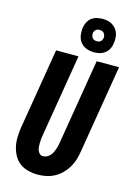

<svg xmlns="http://www.w3.org/2000/svg" viewBox="-145 -1061 798 1143"><g transform="rotate(15 254.5 -490.0)"><path d="M207 8Q177 8 148 1Q119 -6 96 -23Q73 -40 59 -65Q45 -90 38.5 -119Q32 -148 33 -178.5Q34 -209 39 -240L121 -735H259L174 -221Q172 -209 171 -197.5Q170 -186 170 -174.5Q170 -163 171 -152Q172 -141 176 -131Q180 -121 188 -113.5Q196 -106 208 -106Q219 -106 230 -111Q241 -116 249.5 -124.5Q258 -133 263.5 -143.5Q269 -154 273 -165Q277 -176 279.5 -187Q282 -198 284 -209L371 -735H509L419 -190Q415 -165 407.5 -140Q400 -115 386 -91.5Q372 -68 352.5 -48.5Q333 -29 309 -16Q285 -3 259 2.5Q233 8 207 8ZM341 -782Q316 -782 293.5 -791Q271 -800 257 -818Q243 -836 239.5 -860.5Q236 -885 240 -910Q243 -927 251.5 -943Q260 -959 274.5 -969.5Q289 -980 306.5 -984Q324 -988 341 -988Q357 -988 373 -984.5Q389 -981 402 -972.5Q415 -964 424.5 -952Q434 -940 439 -924.5Q444 -909 444 -892.5Q444 -876 441 -860Q439 -843 430 -827Q421 -811 406.5 -800.5Q392 -790 375 -786Q358 -782 341 -782ZM341 -850Q346 -850 352 -851.5Q358 -853 362.5 -856.5Q367 -860 370.5 -865.5Q374 -871 375 -877Q377 -885 375 -893Q373 -901 368.5 -907.5Q364 -914 356 -917Q348 -920 340 -920Q334 -920 328.5 -918.5Q323 -917 318.5 -913.5Q314 -910 310.5 -904.5Q307 -899 306 -893Q305 -885 306.5 -877Q308 -869 312.5 -862.5Q317 -856 325 -853Q333 -850 341 -850Z"/></g></svg>

Font: Iosevka Term Curly Heavy
Style: Italic
Weight: 900
Italic angle: -9°
Designer: Belleve Invis
Foundry: Belleve Invis
Version: Version 32.3.0